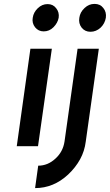

<svg xmlns="http://www.w3.org/2000/svg" viewBox="-20 -750 564 985"><path d="M378 -500 311 -24Q303 29 264 64Q225 100 176 100L160 215Q255 215 330 145Q368 109 391 67Q414 25 420 -24L487 -500ZM523 -659Q527 -688 510 -709Q494 -730 465 -730Q436 -730 414 -709Q391 -688 387 -659Q382 -630 399 -608Q416 -587 444 -587Q473 -587 496 -608Q518 -629 523 -659ZM281 -659Q285 -687 268 -708Q252 -729 224 -729Q196 -729 174 -708Q152 -687 148 -659Q143 -632 160 -610Q177 -589 204 -589Q233 -589 254 -610Q276 -632 281 -659ZM66 0H175L246 -500H136Z"/></svg>

Font: Unageo
Style: SemiBold-Italic
Weight: 600
Designer: Richard Sepsi
Foundry: Richard Sepsi
Version: Version 2.000